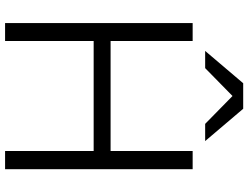

<svg xmlns="http://www.w3.org/2000/svg" viewBox="-128 -826 954 737"><g transform="rotate(90 348.5 -457.0)"><path d="M559 -340H137V0H68V-720H137V-405H559V-720H629V0H559ZM521 -768H455L348 -873L241 -768H175L299 -914H397Z"/></g></svg>

Font: Aspekta 300
Style: Regular
Weight: 300
Designer: Ivo Dolenc
Version: Version 2.000